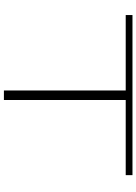

<svg xmlns="http://www.w3.org/2000/svg" viewBox="126 -842 715 1008"><g transform="rotate(90 484.0 -337.5)"><path d="M454.5 0H504.5V-639.5H899V-675H58.5V-639.5H454.5Z"/></g></svg>

Font: Anybody ExtraExpanded ExtraLight
Style: Regular
Weight: 250
Width: 8
Version: Version 1.113;gftools[0.9.25]